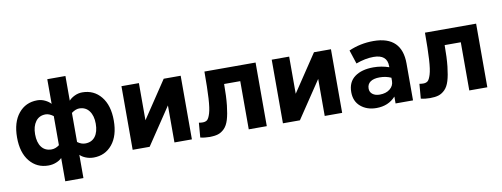

<svg xmlns="http://www.w3.org/2000/svg" viewBox="-67 -1066 4161 1593"><g transform="rotate(-10 2013.5 -270.0)"><path d="M593 -415Q563 -415 528 -389V-144Q560 -120 593 -120Q648 -120 677.5 -159Q707 -198 707 -267Q707 -334 677 -374.5Q647 -415 593 -415ZM528 160H375V-36Q358 -18 327 -5.5Q296 7 261 7Q164 7 104 -66Q44 -139 44 -267Q44 -395 104 -468.5Q164 -542 262 -542Q296 -542 327 -527Q358 -512 375 -492V-700H528V-492Q545 -512 576 -527Q607 -542 641 -542Q739 -542 799 -468.5Q859 -395 859 -267Q859 -139 799 -66Q739 7 642 7Q607 7 576 -5.5Q545 -18 528 -36ZM310 -415Q256 -415 226 -374.5Q196 -334 196 -267Q196 -198 225.5 -159Q255 -120 310 -120Q343 -120 375 -144V-389Q340 -415 310 -415Z M1470 -536V0H1323V-312L1114 0H971V-536H1118V-223L1327 -536Z M1670 -536H2101V0H1949V-406H1813Q1813 -300 1805 -227Q1797 -154 1783 -108Q1769 -62 1744 -37Q1719 -12 1690 -3Q1661 6 1618 6Q1577 6 1541 -3L1551 -126Q1569 -123 1583 -123Q1607 -123 1621 -134.5Q1635 -146 1647.5 -186.5Q1660 -227 1665 -311.5Q1670 -396 1670 -536Z M2736 -536V0H2589V-312L2380 0H2237V-536H2384V-223L2593 -536Z M3024 10Q2945 10 2892.5 -34Q2840 -78 2840 -156Q2840 -241 2898.5 -284Q2957 -327 3056 -327Q3123 -327 3187 -305V-314Q3187 -412 3072 -412Q3003 -412 2924 -383L2886 -499Q2984 -542 3094 -542Q3215 -542 3275 -482Q3333 -424 3333 -311V0H3186V-58Q3125 10 3024 10ZM3070 -95Q3123 -95 3156 -121.5Q3189 -148 3189 -189V-216Q3146 -236 3092 -236Q3042 -236 3014.5 -216.5Q2987 -197 2987 -160Q2987 -130 3010 -112.5Q3033 -95 3070 -95Z M3528 -536H3959V0H3807V-406H3671Q3671 -300 3663 -227Q3655 -154 3641 -108Q3627 -62 3602 -37Q3577 -12 3548 -3Q3519 6 3476 6Q3435 6 3399 -3L3409 -126Q3427 -123 3441 -123Q3465 -123 3479 -134.5Q3493 -146 3505.5 -186.5Q3518 -227 3523 -311.5Q3528 -396 3528 -536Z"/></g></svg>

Font: Quicksand
Style: Bold
Weight: 700
Version: Version 3.000